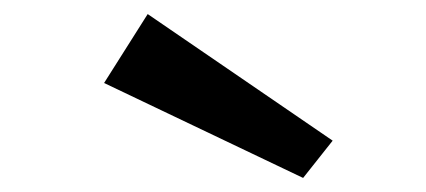

<svg xmlns="http://www.w3.org/2000/svg" viewBox="-20 -773 606 273"><path d="M411 -520 128 -655 190 -753 453 -573Z"/></svg>

Font: Lil Grotesk Bold
Style: Regular
Weight: 700
Designer: Bastien Sozeau
Foundry: NBR — Bastien Sozeau
Version: Version 4.002; ttfautohint (v1.8.4.7-5d5b)